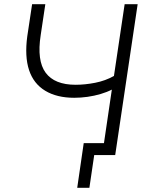

<svg xmlns="http://www.w3.org/2000/svg" viewBox="-20 -739 706 915"><path d="M406 156H348L379 -57H497L489 0H429ZM467 0 513 -312Q490 -300 459.5 -291Q429 -282 397 -277.5Q365 -273 334 -273Q251 -273 195.5 -306.5Q140 -340 118.5 -405Q97 -470 110 -566L133 -719H196L174 -572Q155 -450 197.5 -392.5Q240 -335 340 -335Q385 -335 433.5 -344.5Q482 -354 523 -377L574 -719H636L529 0Z"/></svg>

Font: Nunitoga
Style: Light Italic
Weight: 300
Italic angle: -9°
Designer: Vernon Adams
Foundry: Vernon Adams
Version: Version 1.0